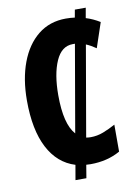

<svg xmlns="http://www.w3.org/2000/svg" viewBox="-92 -820 678 954"><g transform="rotate(-10 247.0 -342.5)"><path d="M409 -760 400 -709Q436 -698 470 -677L428 -552Q402 -570 378 -580L299 -124Q310 -122 322 -122Q355 -122 386 -134Q417 -146 448 -163V-27Q383 10 298 10Q287 10 276 9L265 75H210L223 0Q135 -27 88 -117.5Q41 -208 41 -356Q41 -464 72 -547Q103 -630 161.5 -677Q220 -724 302 -724Q325 -724 347 -721L354 -760ZM314 -593Q257 -593 228 -527Q199 -461 199 -355Q199 -209 249 -154L325 -593Q320 -593 314 -593Z"/></g></svg>

Font: Noto Sans ExtraCondensed ExtraBold
Style: Regular
Weight: 800
Width: 2
Designer: Monotype Design Team
Foundry: Monotype Imaging Inc.
Version: Version 2.013; ttfautohint (v1.8.4.7-5d5b)